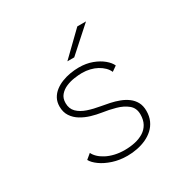

<svg xmlns="http://www.w3.org/2000/svg" viewBox="-162 -842 973 995"><g transform="rotate(-30 325.0 -344.5)"><path d="M322 11Q274.5 11 234.8 -2Q195 -15 167.5 -34.8Q140 -54.5 129 -75L159 -100Q165.5 -85.5 180 -71.5Q194.5 -57.5 216 -46.2Q237.5 -35 264.8 -28.5Q292 -22 324 -22Q357 -22 386.2 -28.5Q415.5 -35 438 -49Q460.5 -63 473.2 -86Q486 -109 486 -142Q486 -180 460 -201.2Q434 -222.5 395.2 -233.2Q356.5 -244 317.5 -249.5Q288 -254 257.5 -263Q227 -272 201 -287.8Q175 -303.5 159 -327.8Q143 -352 143 -386Q143 -413 154.2 -433.8Q165.5 -454.5 184.5 -469.2Q203.5 -484 227.8 -493.5Q252 -503 278.5 -507.5Q305 -512 330 -512Q374 -512 409.5 -498.8Q445 -485.5 469 -465.5Q493 -445.5 502 -425L472 -404Q465 -420.5 451.2 -434Q437.5 -447.5 418.8 -457.8Q400 -468 377.5 -473.5Q355 -479 330 -479Q310 -479 284 -475.2Q258 -471.5 234.2 -461.5Q210.5 -451.5 194.8 -433.2Q179 -415 179 -386Q179 -352 200 -331.2Q221 -310.5 255.2 -299Q289.5 -287.5 329 -281Q353.5 -277 380.2 -271.2Q407 -265.5 432.2 -256Q457.5 -246.5 477.8 -231.5Q498 -216.5 510 -194.8Q522 -173 522 -142Q522 -110 510.8 -85Q499.5 -60 480 -42Q460.5 -24 435 -12.2Q409.5 -0.5 380.5 5.2Q351.5 11 322 11ZM336.5 -569H295.5L430.5 -700H482.5Z"/></g></svg>

Font: Trispace Thin
Style: Regular
Weight: 100
Designer: Tyler Finck
Foundry: Etcetera Type Company
Version: Version 1.210